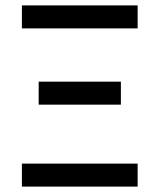

<svg xmlns="http://www.w3.org/2000/svg" viewBox="-20 -690 590 710"><path d="M61 -585V-670H489V-585ZM427 -303H123V-388H427ZM61 0V-85H489V0Z"/></svg>

Font: Lode Dark Term
Style: Bold
Weight: 700
Monospace: yes
Designer: Belleve Invis
Foundry: Belleve Invis
Version: Version 29.2.0